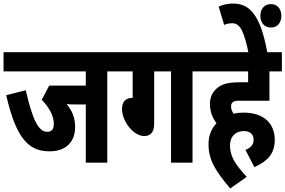

<svg xmlns="http://www.w3.org/2000/svg" viewBox="-20 -916 1607 1081"><path d="M584 -514H654V-622H0V-514H463V-434H257L215 -354C254 -314 283 -266 283 -219C283 -189 272 -174 246 -174C197 -174 164 -239 125 -408L15 -380C71 -135 142 -64 259 -64C351 -64 403 -117 403 -201C403 -252 386 -294 355 -330C371 -328 389 -328 402 -328H463V0H584Z M848 -514H943V0H1064V-514H1134V-622H642V-514H727V-365C682 -365 667 -338 667 -301C667 -235 730 -150 792 -150C831 -150 848 -175 848 -222Z M1362 -72 1412 25C1485 -8 1527 -49 1527 -129C1527 -209 1478 -282 1350 -282C1331 -282 1313 -280 1295 -276C1286 -289 1281 -302 1281 -317C1281 -326 1283 -333 1288 -338C1295 -346 1305 -349 1328 -349H1497V-514H1567V-622H1122V-514H1377V-453H1338C1257 -453 1225 -441 1198 -416C1176 -396 1162 -368 1162 -331C1162 -284 1179 -249 1199 -222C1171 -193 1154 -154 1154 -104C1154 -14 1194 47 1276 145L1369 80C1301 5 1275 -37 1275 -98C1275 -148 1307 -178 1352 -178C1390 -178 1408 -159 1408 -128C1408 -99 1388 -83 1362 -72Z M1380 -615H1486C1446 -842 1380 -896 1292 -896C1265 -896 1236 -890 1211 -879L1242 -776C1256 -782 1271 -785 1288 -785C1333 -785 1354 -738 1380 -615ZM1446 -827C1446 -788 1468 -761 1506 -761C1542 -761 1564 -788 1564 -827C1564 -865 1542 -893 1506 -893C1468 -893 1446 -865 1446 -827Z"/></svg>

Font: Noto Sans ExtraCondensed
Style: Bold Italic
Weight: 700
Width: 2
Italic angle: -12°
Designer: Monotype Design Team
Foundry: Monotype Imaging Inc.
Version: Version 2.013